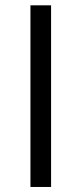

<svg xmlns="http://www.w3.org/2000/svg" viewBox="-20 -724 312 736"><path d="M175.8 -7.3H96.7V-703.6H175.8Z"/></svg>

Font: Vazir Light
Style: Light
Weight: 300
Designer: Saber Rastikerdar
Foundry: Saber Rastikerdar
Version: Version 30.0.0